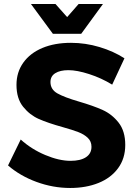

<svg xmlns="http://www.w3.org/2000/svg" viewBox="-20 -926 677 955"><path d="M320 -577Q279 -577 255 -562Q231 -547 231 -518Q231 -481 265.5 -461.5Q300 -442 372 -421Q444 -400 490.5 -379Q537 -358 570 -316Q603 -274 603 -205Q603 -138 567.5 -89.5Q532 -41 470 -16Q408 9 329 9Q244 9 162 -21Q80 -51 20 -103L83 -232Q136 -184 205 -155Q274 -126 331 -126Q380 -126 407.5 -144Q435 -162 435 -196Q435 -223 416.5 -240.5Q398 -258 369.5 -269Q341 -280 291 -294Q219 -314 173.5 -334Q128 -354 95 -395Q62 -436 62 -504Q62 -567 96 -614.5Q130 -662 191 -687.5Q252 -713 333 -713Q405 -713 475 -692Q545 -671 599 -636L538 -505Q484 -538 423.5 -557.5Q363 -577 320 -577ZM371 -906H492L384 -758H243L134 -906H256L314 -841Z"/></svg>

Font: Montserrat SemiBold
Style: Regular
Weight: 600
Designer: Julieta Ulanovsky
Foundry: Julieta Ulanovsky
Version: Version 6.001